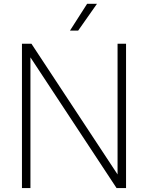

<svg xmlns="http://www.w3.org/2000/svg" viewBox="-20 -964 758 984"><path d="M92.5 0V-740H141L582.5 -70V-740H626V0H577.5L136 -670V0ZM338.5 -807 426.5 -944.5H477L380.5 -807Z"/></svg>

Font: Encode Sans XLt
Style: Regular
Weight: 200
Designer: Multiple Designers
Foundry: Impallari Type
Version: Version 3.002; ttfautohint (v1.8.3) -l 8 -r 50 -G 200 -x 14 